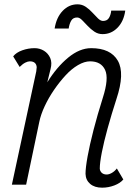

<svg xmlns="http://www.w3.org/2000/svg" viewBox="-20 -855 640 889"><path d="M521 -75 551 -24Q537 -7 509.5 3.5Q482 14 453 14Q418 14 397.5 -3.5Q377 -21 376 -50Q376 -78 385.5 -130.5Q395 -183 413 -253Q431 -323 456 -402Q485 -492 466.5 -531.5Q448 -571 397 -571Q371 -571 341 -553.5Q311 -536 283 -505.5Q255 -475 230 -438.5Q205 -402 187 -363.5Q169 -325 162 -291L101 0H35L148 -525Q148 -530 149 -535Q150 -540 150 -544Q149 -557 141 -564Q133 -571 118 -571Q109 -571 97 -565Q85 -559 71 -545L41 -594Q55 -612 83 -622Q111 -632 140 -632Q164 -632 183.5 -620Q203 -608 212.5 -586.5Q222 -565 214 -535L199 -474Q243 -545 296 -588.5Q349 -632 402 -632Q492 -632 525.5 -574Q559 -516 519 -396Q496 -325 478.5 -261.5Q461 -198 451.5 -149.5Q442 -101 442 -74Q443 -62 451.5 -54.5Q460 -47 474 -47Q485 -47 498 -54.5Q511 -62 521 -75ZM455 -697Q434 -697 417 -708.5Q400 -720 385.5 -735.5Q371 -751 359.5 -762.5Q348 -774 337 -774Q318 -774 309.5 -759Q301 -744 298 -723H233Q241 -774 270 -804.5Q299 -835 339 -835Q360 -835 377 -823.5Q394 -812 408 -796.5Q422 -781 434 -769.5Q446 -758 457 -758Q476 -758 484.5 -772Q493 -786 495 -806H560Q553 -756 524 -726.5Q495 -697 455 -697Z"/></svg>

Font: Victor Mono Thin Light
Style: Italic
Weight: 300
Italic angle: -12°
Monospace: yes
Version: Version 1.561;gftools[0.9.30]